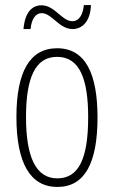

<svg xmlns="http://www.w3.org/2000/svg" viewBox="-20 -730 452 760"><path d="M73 -615H101C105 -658 123 -678 145 -678C185 -678 214 -615 267 -615C306 -615 338 -646 340 -710H312C308 -670 292 -646 267 -646C224 -646 198 -709 144 -709C105 -709 78 -678 73 -615ZM366 -265C366 -437 319 -539 206 -539C97 -539 45 -444 45 -267C45 -84 100 10 207 10C314 10 366 -82 366 -265ZM83 -267C83 -421 119 -505 206 -505C296 -505 329 -416 329 -266C329 -101 291 -24 207 -24C122 -24 83 -108 83 -267Z"/></svg>

Font: Noto Sans Georgian ExtraCondensed ExtraLight
Style: Regular
Weight: 200
Width: 2
Designer: Monotype Design Team, Akaki Razmadze
Foundry: Google LLC
Version: Version 2.005